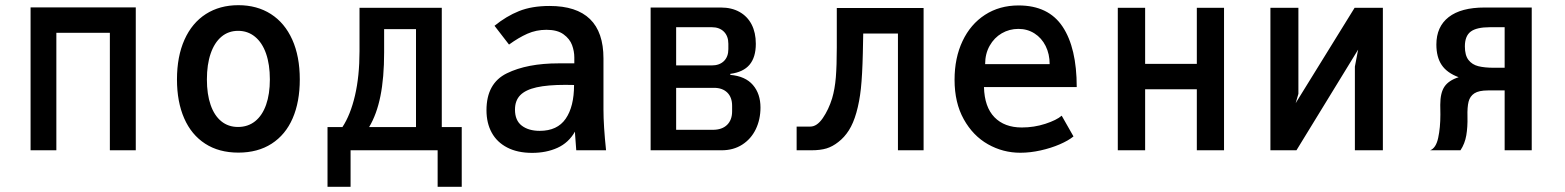

<svg xmlns="http://www.w3.org/2000/svg" viewBox="-20 -580 6040 741"><path d="M98 -551.5H504V0H404V-453.5H197.5V0H98Z M663 -273.5Q663 -362 692 -426.8Q721 -491.5 774.5 -525.8Q828 -560 900 -560Q972 -560 1025.5 -525.8Q1079 -491.5 1108 -427Q1137 -362.5 1137 -273.5Q1137 -187 1109.5 -123.5Q1082 -60 1028.5 -25.5Q975 9 900 9Q825 9 771.8 -25.5Q718.5 -60 690.8 -123.5Q663 -187 663 -273.5ZM1021.5 -273.5Q1021.5 -331 1006.8 -373.2Q992 -415.5 964.2 -438.2Q936.5 -461 899 -461Q861.5 -461 834.5 -438.2Q807.5 -415.5 793 -373.2Q778.5 -331 778.5 -273.5Q778.5 -216.5 792.8 -175.2Q807 -134 834 -112Q861 -90 898.5 -90Q937 -90 964.8 -112.2Q992.5 -134.5 1007 -175.8Q1021.5 -217 1021.5 -273.5Z M1244 -89.5H1301.5Q1332.5 -136.5 1350 -211.2Q1367.5 -286 1367.5 -383V-550H1685V-89.5H1762V141H1669V0H1333V141H1244ZM1585.5 -89.5V-467.5H1462.5V-378Q1462.5 -280 1448.2 -209.2Q1434 -138.5 1404.5 -89.5Z M1857.5 -154.5Q1857.5 -258.5 1936 -297Q2014.5 -335.5 2136 -335.5H2196.5V-358.5Q2196.5 -382 2187.8 -406Q2179 -430 2155 -447.5Q2131 -465 2089 -465Q2049.5 -465 2015.2 -449.8Q1981 -434.5 1944.5 -408L1888.5 -480.5Q1934 -517.5 1983.2 -537.2Q2032.5 -557 2101 -557Q2309 -557 2309 -354.5V-157.5Q2309 -95 2319 0H2204L2199.5 -60.5L2199 -72Q2174.5 -29 2131.5 -9.5Q2088.5 10 2033.5 10Q1977.5 10 1937.8 -10.5Q1898 -31 1877.8 -68Q1857.5 -105 1857.5 -154.5ZM2195.5 -252 2162 -252.5Q2093.5 -252.5 2051 -243Q2008.5 -233.5 1988 -212.8Q1967.5 -192 1967.5 -157Q1967.5 -115 1993.8 -95Q2020 -75 2063 -75Q2131 -75 2163.2 -121.8Q2195.5 -168.5 2195.5 -252Z M2491 -551H2762Q2803.5 -551 2834 -534Q2864.5 -517 2880.8 -485.5Q2897 -454 2897 -411Q2897 -359 2872.8 -330.2Q2848.5 -301.5 2798.5 -295V-291Q2856.5 -286 2885.8 -252Q2915 -218 2915 -165Q2915 -119 2896.8 -81.2Q2878.5 -43.5 2844.5 -21.8Q2810.5 0 2765 0H2491ZM2805.5 -150.5V-171.5Q2805.5 -204.5 2786.8 -222.8Q2768 -241 2736 -241H2589.5V-79H2731Q2766.5 -79 2786 -98Q2805.5 -117 2805.5 -150.5ZM2791 -390.5V-411Q2791 -440.5 2773.8 -457.8Q2756.5 -475 2727 -475H2589.5V-327.5H2727Q2756.5 -327.5 2773.8 -344.2Q2791 -361 2791 -390.5Z M3054.5 -91.5H3107.5Q3133 -91.5 3155.5 -124.2Q3178 -157 3191.5 -200.5Q3202 -236 3205.8 -281.5Q3209.5 -327 3209.5 -397V-549H3544.5V0H3445.5V-450.5H3311.5L3310 -375Q3308 -289.5 3302.5 -238.2Q3297 -187 3285 -145Q3273.5 -104.5 3256.2 -77.2Q3239 -50 3215.5 -32Q3193.5 -14.5 3169.8 -7.2Q3146 0 3110.5 0H3054.5Z M3664 -272Q3664 -356.5 3694.8 -421.5Q3725.5 -486.5 3781.5 -522.8Q3837.5 -559 3911 -559Q4026.5 -559 4081 -477Q4135.5 -395 4135.5 -244H3777.5Q3779.5 -167 3818 -127.5Q3856.5 -88 3923.5 -88Q3971 -88 4014.5 -102.2Q4058 -116.5 4077.5 -133.5L4123 -53.5Q4103.5 -37.5 4070 -23Q4036.5 -8.5 3996.2 0.5Q3956 9.5 3917.5 9.5Q3851 9.5 3793 -23.2Q3735 -56 3699.5 -119.8Q3664 -183.5 3664 -272ZM3910.5 -468.5Q3875.5 -468.5 3846.2 -451.5Q3817 -434.5 3799.5 -403.5Q3782 -372.5 3782 -332.5H4031Q4031 -371.5 4015.5 -402.5Q4000 -433.5 3972.5 -451Q3945 -468.5 3910.5 -468.5Z M4294 -550H4399.5V-333.5H4599V-550H4704V0H4599V-235.5H4399.5V0H4294Z M4883 -550H4991V-218L4980.5 -182L5208 -550H5317V0H5209V-323L5221.5 -388.5L4983.5 0H4883Z M5539 -138 5538.5 -175.5Q5538.5 -222 5555 -246Q5571.5 -270 5609.5 -282Q5564 -299 5543.8 -329.5Q5523.5 -360 5523.5 -408Q5523.5 -477 5571 -514Q5618.5 -551 5709.5 -551H5891.5V0H5787V-231H5722.5Q5687.5 -231 5670.2 -219.8Q5653 -208.5 5647.8 -187.5Q5642.5 -166.5 5643.5 -130Q5644.5 -90 5639 -57.8Q5633.5 -25.5 5616.5 0H5499.5Q5522 -8.5 5530.5 -48Q5539 -87.5 5539 -138ZM5787 -318.5V-475H5730.5Q5678.5 -475 5656 -458Q5633.5 -441 5633.5 -401Q5633.5 -366.5 5647.5 -348.5Q5661.5 -330.5 5685.5 -324.5Q5709.5 -318.5 5745.5 -318.5Z"/></svg>

Font: JuliaMono SemiBold
Style: Regular
Weight: 600
Monospace: yes
Designer: cormullion
Foundry: corm
Version: Version 0.055; ttfautohint (v1.8.4)